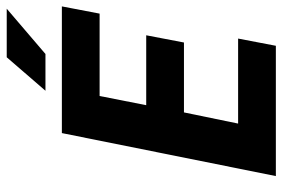

<svg xmlns="http://www.w3.org/2000/svg" viewBox="-158 -702 860 585"><g transform="rotate(-90 272.5 -410.0)"><path d="M159 -652H545L523 -537H272L244 -395H457L435 -280H222L188 -115H447L425 0H28ZM390 -820H538L400 -702H288Z"/></g></svg>

Font: mr_Source Sans Pro
Style: Bold Italic
Weight: 700
Italic angle: -11°
Designer: Paul D. Hunt
Foundry: Adobe Systems Incorporated
Version: Version 1.036;July 10, 2024;FontCreator 11.5.0.2430 64-bit